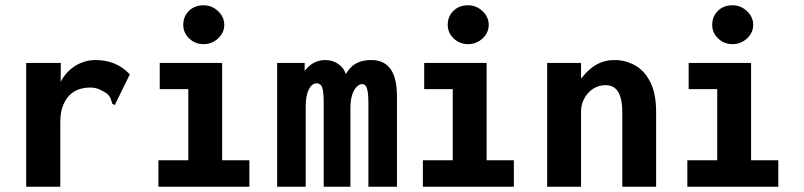

<svg xmlns="http://www.w3.org/2000/svg" viewBox="-20 -706 3040 726"><path d="M79 -468H210L209 -338L195 -345Q198 -375 211 -399.5Q224 -424 244.5 -442Q265 -460 289.5 -469.5Q314 -479 340 -479Q380 -479 412 -466Q444 -453 471 -425L418 -317L415 -309L405 -313Q402 -321 399.5 -330Q397 -339 386 -351Q372 -361 356 -368Q340 -375 321 -375Q297 -375 276.5 -367.5Q256 -360 241 -344Q226 -328 217 -303.5Q208 -279 208 -244V0H79Z M579 0V-100H692V-369H584V-468H820V-100H923V0ZM750 -539Q718 -539 695.5 -560.5Q673 -582 673 -612Q673 -644 694.5 -665Q716 -686 750 -686Q781 -686 804.5 -664Q828 -642 828 -612Q828 -582 804.5 -560.5Q781 -539 750 -539Z M1028 0V-468H1132V-438Q1144 -453 1156.5 -462Q1169 -471 1182.5 -475Q1196 -479 1209 -479Q1225 -479 1239.5 -474Q1254 -469 1267 -458Q1280 -447 1288 -426Q1299 -445 1312.5 -456.5Q1326 -468 1344 -473.5Q1362 -479 1384 -479Q1410 -479 1428.5 -469.5Q1447 -460 1458.5 -442.5Q1470 -425 1475.5 -399.5Q1481 -374 1481 -341V0H1373V-317Q1373 -344 1370.5 -359Q1368 -374 1363 -381Q1358 -388 1350 -388Q1339 -388 1328.5 -377.5Q1318 -367 1311.5 -347Q1305 -327 1305 -297V0H1204V-315Q1204 -361 1198 -376Q1192 -391 1177 -391Q1169 -391 1161.5 -385.5Q1154 -380 1148 -368.5Q1142 -357 1139 -341Q1136 -325 1136 -303V0Z M1579 0V-100H1692V-369H1584V-468H1820V-100H1923V0ZM1750 -539Q1718 -539 1695.5 -560.5Q1673 -582 1673 -612Q1673 -644 1694.5 -665Q1716 -686 1750 -686Q1781 -686 1804.5 -664Q1828 -642 1828 -612Q1828 -582 1804.5 -560.5Q1781 -539 1750 -539Z M2049 0V-468H2177V-409Q2194 -430 2212 -445.5Q2230 -461 2253 -470Q2276 -479 2304 -479Q2345 -479 2381 -459Q2417 -439 2439 -395.5Q2461 -352 2461 -282V0H2333V-281Q2333 -316 2326 -339Q2319 -362 2305 -373Q2291 -384 2270 -384Q2252 -384 2235.5 -377Q2219 -370 2206 -356.5Q2193 -343 2185 -324.5Q2177 -306 2177 -282V0Z M2579 0V-100H2692V-369H2584V-468H2820V-100H2923V0ZM2750 -539Q2718 -539 2695.5 -560.5Q2673 -582 2673 -612Q2673 -644 2694.5 -665Q2716 -686 2750 -686Q2781 -686 2804.5 -664Q2828 -642 2828 -612Q2828 -582 2804.5 -560.5Q2781 -539 2750 -539Z"/></svg>

Font: Inconsolata ExtraBold
Style: Regular
Weight: 800
Designer: Raph Levien, Cyreal, Brenton Simpson
Foundry: Raph Levien, Cyreal, Google
Version: Version 3.001